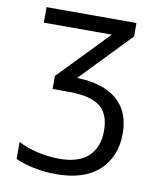

<svg xmlns="http://www.w3.org/2000/svg" viewBox="-86 -605 772 915"><g transform="rotate(10 300.0 -148.0)"><path d="M50 201V119Q87 139 140 152Q193 165 250 165Q343 165 390 121Q437 77 437 -3Q437 -85 390 -121Q343 -157 240 -157H161V-220L394 -461H65V-536H500V-471L267 -229Q393 -226 460 -169Q527 -112 527 -5Q527 106 455.5 173Q384 240 246 240Q191 240 138.5 229Q86 218 50 201Z"/></g></svg>

Font: Noto Sans Mono UI
Style: Regular
Weight: 400
Monospace: yes
Designer: Monotype Design team
Foundry: Monotype Imaging Inc.
Version: Version 1.000